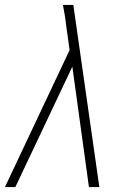

<svg xmlns="http://www.w3.org/2000/svg" viewBox="-26 -755 546 775"><path d="M-6 0 255 -553 241 -652Q239 -673 235.5 -693.5Q232 -714 228 -735H270L375 0H333L266 -486L36 0Z"/></svg>

Font: Iosevka Slab Extralight
Style: Italic
Weight: 200
Italic angle: -9°
Monospace: yes
Designer: Belleve Invis
Foundry: Belleve Invis
Version: Version 11.1.1; ttfautohint (v1.8.3)